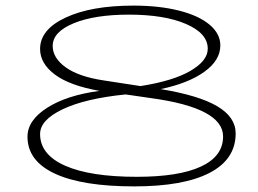

<svg xmlns="http://www.w3.org/2000/svg" viewBox="-20 -645 919 685"><path d="M78.1 -157.2Q78.1 -215.8 148.2 -260.5Q218.3 -305.2 335 -320.8Q229 -339.4 176 -378.9Q123 -418.5 123 -470.2Q123 -540 214.6 -582.5Q306.2 -625 456.1 -625Q547.9 -625 618.4 -607.2Q689 -589.4 727.5 -557.1Q766.1 -524.9 766.1 -482.9Q766.1 -430.2 709.5 -389.2Q652.8 -348.1 553.2 -327.1Q689.5 -304.7 755.1 -265.9Q820.8 -227.1 820.8 -168.9Q820.8 -76.7 727.8 -28.3Q634.8 20 459 20Q273.9 20 176 -25.4Q78.1 -70.8 78.1 -157.2ZM123 -167Q123 -93.3 212.6 -53.7Q302.2 -14.2 467.8 -14.2Q618.2 -14.2 697 -50.8Q775.9 -87.4 775.9 -158.2Q775.9 -259.8 519 -294.9L428.2 -308.1Q283.7 -293.5 203.4 -255.1Q123 -216.8 123 -167ZM168 -481Q168 -438 214.8 -404.5Q261.7 -371.1 351.1 -357.9L481 -337.9Q597.2 -356 659.2 -392.1Q721.2 -428.2 721.2 -471.2Q721.2 -525.9 644 -559.3Q566.9 -592.8 439.9 -592.8Q317.9 -592.8 242.9 -562Q168 -531.2 168 -481Z"/></svg>

Font: Halibut Exp Thin
Style: Regular
Weight: 250
Width: 7
Designer: Matteo Maggi
Foundry: Collletttivo
Version: Version 3.080 | FøM Fix